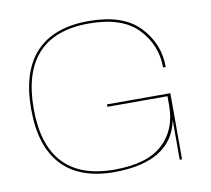

<svg xmlns="http://www.w3.org/2000/svg" viewBox="-77 -767 942 858"><g transform="rotate(-10 394.5 -338.5)"><path d="M377.5 4Q635 1.5 671.5 -180V0H682V-300H394.5V-289H667V-245.5Q667 -136.5 596.5 -71.8Q526 -7 377.5 -7Q223 -7 145.8 -90.2Q68.5 -173.5 68.5 -337.5Q68.5 -502.5 145.8 -586.2Q223 -670 377.5 -670Q527.5 -670 598.8 -595.5Q670 -521 670 -419H682Q682 -525.5 607.5 -603.2Q533 -681 377.5 -681Q219 -681 138 -594.2Q57 -507.5 57 -337.5Q57 -168.5 138 -82.2Q219 4 377.5 4Z"/></g></svg>

Font: Anybody Expanded Thin
Style: Regular
Weight: 250
Width: 7
Version: Version 1.113;gftools[0.9.25]